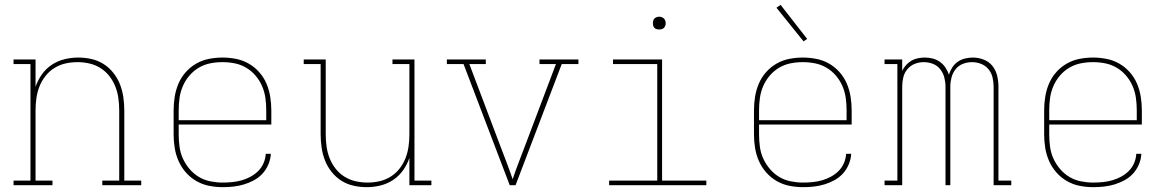

<svg xmlns="http://www.w3.org/2000/svg" viewBox="-20 -766 4840 794"><path d="M197 0H36V-19H106V-501H36V-520H127V-407Q136 -434 153 -458Q170 -482 194 -498Q218 -514 246.5 -521Q275 -528 303 -528Q331 -528 358 -522Q385 -516 408 -501.5Q431 -487 448.5 -465Q466 -443 476 -417.5Q486 -392 490 -364.5Q494 -337 494 -310V-19H564V0H403V-19H473V-310Q473 -335 469.5 -360Q466 -385 457 -408Q448 -431 432.5 -451Q417 -471 395.5 -484.5Q374 -498 349.5 -503.5Q325 -509 300 -509Q275 -509 250.5 -503.5Q226 -498 204.5 -484.5Q183 -471 167.5 -451Q152 -431 143 -408Q134 -385 130.5 -360Q127 -335 127 -310V-19H197Z M901 8Q873 8 845 2.5Q817 -3 792.5 -17Q768 -31 749 -52.5Q730 -74 718.5 -100Q707 -126 702.5 -154Q698 -182 698 -210V-310Q698 -338 702.5 -366Q707 -394 718 -420Q729 -446 748 -467.5Q767 -489 791.5 -503Q816 -517 844 -522.5Q872 -528 900 -528Q928 -528 956 -522.5Q984 -517 1008.5 -503Q1033 -489 1052 -467.5Q1071 -446 1082 -420Q1093 -394 1097.5 -366Q1102 -338 1102 -310V-251H719V-210Q719 -184 722.5 -158.5Q726 -133 736.5 -110Q747 -87 764 -67Q781 -47 803 -34Q825 -21 850.5 -16Q876 -11 901 -11Q921 -11 941 -13Q961 -15 980 -20.5Q999 -26 1016.5 -35.5Q1034 -45 1048 -59Q1062 -73 1070 -91.5Q1078 -110 1079 -130H1100Q1099 -108 1090 -86.5Q1081 -65 1066 -48.5Q1051 -32 1031 -21Q1011 -10 989.5 -3.5Q968 3 946 5.5Q924 8 901 8ZM719 -269H1081V-310Q1081 -336 1077.5 -361Q1074 -386 1064 -409.5Q1054 -433 1037 -453Q1020 -473 998 -486Q976 -499 951 -504Q926 -509 900 -509Q874 -509 849 -504Q824 -499 802 -486Q780 -473 763 -453Q746 -433 736 -409.5Q726 -386 722.5 -361Q719 -336 719 -310Z M1497 8Q1469 8 1442 2Q1415 -4 1392 -18.5Q1369 -33 1351.5 -55Q1334 -77 1324 -102.5Q1314 -128 1310 -155.5Q1306 -183 1306 -210V-501H1236V-520H1327V-210Q1327 -185 1330.5 -160Q1334 -135 1343 -112Q1352 -89 1367.5 -69Q1383 -49 1404.5 -35.5Q1426 -22 1450.5 -16.5Q1475 -11 1500 -11Q1525 -11 1549.5 -16.5Q1574 -22 1595.5 -35.5Q1617 -49 1632.5 -69Q1648 -89 1657 -112Q1666 -135 1669.5 -160Q1673 -185 1673 -210V-501H1603V-520H1694V-19H1764V0H1673V-113Q1664 -86 1647 -62Q1630 -38 1606 -22Q1582 -6 1553.5 1Q1525 8 1497 8Z M2088 0 1897 -501H1828V-520H1989V-501H1921L2045 -173Q2059 -136 2073 -99.5Q2087 -63 2100 -25Q2113 -63 2127 -99.5Q2141 -136 2155 -173L2279 -501H2211V-520H2372V-501H2303L2112 0Z M2499 0V-19H2698V-501H2515V-520H2718V-19H2901V0ZM2706 -644Q2701 -644 2695.5 -645.5Q2690 -647 2686.5 -650.5Q2683 -654 2681.5 -659.5Q2680 -665 2680 -670Q2680 -675 2681.5 -680.5Q2683 -686 2686.5 -689.5Q2690 -693 2695.5 -695Q2701 -697 2706 -697Q2711 -697 2716.5 -695Q2722 -693 2725.5 -689.5Q2729 -686 2731 -680.5Q2733 -675 2733 -670Q2733 -665 2731 -659.5Q2729 -654 2725.5 -650.5Q2722 -647 2716.5 -645.5Q2711 -644 2706 -644Z M3301 8Q3273 8 3245 2.5Q3217 -3 3192.5 -17Q3168 -31 3149 -52.5Q3130 -74 3118.5 -100Q3107 -126 3102.5 -154Q3098 -182 3098 -210V-310Q3098 -338 3102.5 -366Q3107 -394 3118 -420Q3129 -446 3148 -467.5Q3167 -489 3191.5 -503Q3216 -517 3244 -522.5Q3272 -528 3300 -528Q3328 -528 3356 -522.5Q3384 -517 3408.5 -503Q3433 -489 3452 -467.5Q3471 -446 3482 -420Q3493 -394 3497.5 -366Q3502 -338 3502 -310V-251H3119V-210Q3119 -184 3122.5 -158.5Q3126 -133 3136.5 -110Q3147 -87 3164 -67Q3181 -47 3203 -34Q3225 -21 3250.5 -16Q3276 -11 3301 -11Q3321 -11 3341 -13Q3361 -15 3380 -20.5Q3399 -26 3416.5 -35.5Q3434 -45 3448 -59Q3462 -73 3470 -91.5Q3478 -110 3479 -130H3500Q3499 -108 3490 -86.5Q3481 -65 3466 -48.5Q3451 -32 3431 -21Q3411 -10 3389.5 -3.5Q3368 3 3346 5.5Q3324 8 3301 8ZM3119 -269H3481V-310Q3481 -336 3477.5 -361Q3474 -386 3464 -409.5Q3454 -433 3437 -453Q3420 -473 3398 -486Q3376 -499 3351 -504Q3326 -509 3300 -509Q3274 -509 3249 -504Q3224 -499 3202 -486Q3180 -473 3163 -453Q3146 -433 3136 -409.5Q3126 -386 3122.5 -361Q3119 -336 3119 -310ZM3303 -595 3191 -734 3208 -746 3318 -605Z M3638 0V-19H3691V-501H3638V-520H3711V-473Q3717 -486 3727 -497Q3737 -508 3749 -515Q3761 -522 3775.5 -525Q3790 -528 3804 -528Q3821 -528 3837 -524Q3853 -520 3866.5 -510.5Q3880 -501 3889.5 -487Q3899 -473 3904 -457Q3909 -473 3918 -487Q3927 -501 3940.5 -510.5Q3954 -520 3970.5 -524Q3987 -528 4003 -528Q4026 -528 4048 -519.5Q4070 -511 4084 -493.5Q4098 -476 4103.5 -453.5Q4109 -431 4109 -408V-19H4162V0H4089V-408Q4089 -427 4084.5 -446Q4080 -465 4067.5 -480Q4055 -495 4037 -502Q4019 -509 4000 -509Q3980 -509 3962 -502Q3944 -495 3932 -480Q3920 -465 3915 -446Q3910 -427 3910 -408V0H3890V-408Q3890 -427 3885 -446Q3880 -465 3868 -480Q3856 -495 3838 -502Q3820 -509 3800 -509Q3781 -509 3763 -502Q3745 -495 3732.5 -480Q3720 -465 3715.5 -446Q3711 -427 3711 -408V0Z M4501 8Q4473 8 4445 2.5Q4417 -3 4392.5 -17Q4368 -31 4349 -52.5Q4330 -74 4318.5 -100Q4307 -126 4302.5 -154Q4298 -182 4298 -210V-310Q4298 -338 4302.5 -366Q4307 -394 4318 -420Q4329 -446 4348 -467.5Q4367 -489 4391.5 -503Q4416 -517 4444 -522.5Q4472 -528 4500 -528Q4528 -528 4556 -522.5Q4584 -517 4608.5 -503Q4633 -489 4652 -467.5Q4671 -446 4682 -420Q4693 -394 4697.5 -366Q4702 -338 4702 -310V-251H4319V-210Q4319 -184 4322.5 -158.5Q4326 -133 4336.5 -110Q4347 -87 4364 -67Q4381 -47 4403 -34Q4425 -21 4450.5 -16Q4476 -11 4501 -11Q4521 -11 4541 -13Q4561 -15 4580 -20.5Q4599 -26 4616.5 -35.5Q4634 -45 4648 -59Q4662 -73 4670 -91.5Q4678 -110 4679 -130H4700Q4699 -108 4690 -86.5Q4681 -65 4666 -48.5Q4651 -32 4631 -21Q4611 -10 4589.5 -3.5Q4568 3 4546 5.5Q4524 8 4501 8ZM4319 -269H4681V-310Q4681 -336 4677.5 -361Q4674 -386 4664 -409.5Q4654 -433 4637 -453Q4620 -473 4598 -486Q4576 -499 4551 -504Q4526 -509 4500 -509Q4474 -509 4449 -504Q4424 -499 4402 -486Q4380 -473 4363 -453Q4346 -433 4336 -409.5Q4326 -386 4322.5 -361Q4319 -336 4319 -310Z"/></svg>

Font: Iosevka HT Thin Extended
Style: Regular
Weight: 100
Width: 7
Monospace: yes
Designer: Belleve Invis
Foundry: Belleve Invis
Version: Version 32.3.0; ttfautohint (v1.8.4)